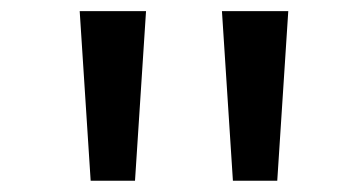

<svg xmlns="http://www.w3.org/2000/svg" viewBox="-20 -730 654 345"><path d="M398.5 -405.3 378.8 -710H498L478.2 -405.3ZM142.9 -405.3 123.2 -710H242.4L222.6 -405.3Z"/></svg>

Font: Intel One Mono Light
Style: Regular
Weight: 300
Monospace: yes
Designer: Fred Shallcrass
Foundry: Frere-Jones Type LLC
Version: Version 1.004